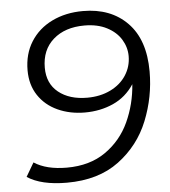

<svg xmlns="http://www.w3.org/2000/svg" viewBox="-52 -753 712 806"><g transform="rotate(-5 304.5 -350.0)"><path d="M584 -429Q584 -322 544 -222.5Q504 -123 417.5 -58.5Q331 6 198 6Q90 6 31 -33L65 -91Q117 -57 203 -57Q300 -57 366.5 -103.5Q433 -150 467 -224Q501 -298 507 -382Q473 -330 418.5 -305.5Q364 -281 299 -281Q236 -281 184.5 -304.5Q133 -328 103.5 -372.5Q74 -417 74 -478Q74 -547 106.5 -598.5Q139 -650 196.5 -678Q254 -706 327 -706Q444 -706 514 -634.5Q584 -563 584 -429ZM502 -501Q502 -538 482 -571Q462 -604 422.5 -624.5Q383 -645 328 -645Q246 -645 196.5 -601.5Q147 -558 147 -483Q147 -416 193 -379Q239 -342 314 -342Q369 -342 412 -363Q455 -384 478.5 -420.5Q502 -457 502 -501Z"/></g></svg>

Font: Montserrat Alternates
Style: Italic
Weight: 400
Italic angle: -11.3°
Designer: Julieta Ulanovsky
Foundry: Julieta Ulanovsky
Version: Version 7.200